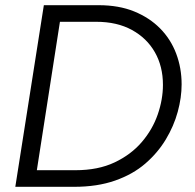

<svg xmlns="http://www.w3.org/2000/svg" viewBox="-20 -720 750 740"><path d="M39 0 149 -700H360Q438 -700 497 -676Q556 -652 597 -610.5Q638 -569 659 -513.5Q680 -458 680 -395Q680 -344 665 -289Q650 -234 619 -182.5Q588 -131 540 -89.5Q492 -48 423.5 -24Q355 0 266 0ZM122 -64H271Q358 -64 421.5 -94Q485 -124 526.5 -172.5Q568 -221 588 -279Q608 -337 608 -393Q608 -464 577 -518.5Q546 -573 488.5 -604.5Q431 -636 351 -636H211Z"/></svg>

Font: MuseoModerno Thin Light
Style: Italic
Weight: 300
Italic angle: -9°
Version: Version 1.003